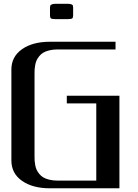

<svg xmlns="http://www.w3.org/2000/svg" viewBox="-20 -1017 748 1037"><path d="M375 -976.1V-934.1Q375 -921.9 370.1 -917.7Q365.2 -913.6 343.8 -913.6H281.2Q260.3 -913.6 255.1 -917.7Q250 -921.9 250 -934.1V-976.1Q250.5 -983.4 251.5 -986.6Q252.4 -989.7 259.5 -993.2Q266.6 -996.6 281.2 -996.6H343.8Q358.4 -996.6 365.5 -993.7Q372.6 -990.7 373.5 -987.5Q374.5 -984.4 375 -976.1ZM340.8 -458.5V-500H625V0H250Q156.2 0 98.9 -40.3Q41.5 -80.6 41.5 -149.9V-641.6Q41.5 -710.9 98.9 -751.2Q156.2 -791.5 250 -791.5H604V-750H291.5Q266.6 -750 246.6 -745.1Q226.6 -740.2 213.9 -732.7Q201.2 -725.1 191.9 -713.4Q182.6 -701.7 177.7 -691.2Q172.9 -680.7 170.2 -666Q167.5 -651.4 167 -641.6Q166.5 -631.8 166.5 -618.7V-172.9Q166.5 -159.7 167 -149.9Q167.5 -140.1 170.2 -125.5Q172.9 -110.8 177.7 -100.3Q182.6 -89.8 191.9 -78.1Q201.2 -66.4 213.9 -58.8Q226.6 -51.3 246.6 -46.4Q266.6 -41.5 291.5 -41.5H500V-458.5Z"/></svg>

Font: Gputeks
Style: Bold
Weight: 600
Width: 8
Version: Version 0.9